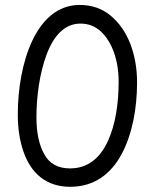

<svg xmlns="http://www.w3.org/2000/svg" viewBox="-20 -714 612 764"><path d="M50.8 -258.3C50.8 -203.6 58.1 -154.8 73.2 -111.3C103 -24.4 164.1 29.3 259.3 29.3C354.5 29.3 420.9 -21 463.9 -100.6C506.3 -180.2 525.4 -282.2 525.4 -386.2C525.4 -442.4 516.1 -494.1 498 -541C479.5 -587.4 453.1 -625 418.9 -652.8C384.8 -680.7 344.2 -694.3 296.9 -694.3C121.6 -694.3 50.8 -458 50.8 -258.3ZM125 -246.1C125 -331.5 137.7 -422.9 165.5 -497.1C192.9 -570.8 236.8 -620.1 299.8 -620.1C331.5 -620.1 358.4 -609.9 381.3 -588.9C426.3 -546.9 452.1 -473.6 452.1 -389.2C452.1 -301.8 439.5 -217.3 408.7 -151.4C377.9 -85.4 330.1 -43.9 258.3 -43.9C210.9 -43.9 176.8 -62.5 156.2 -100.1C135.3 -137.7 125 -186 125 -246.1Z"/></svg>

Font: Mikhak
Style: Regular
Weight: 400
Designer: Amin Abedi
Version: Version 3.2